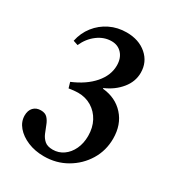

<svg xmlns="http://www.w3.org/2000/svg" viewBox="-186 -886 927 1010"><g transform="rotate(30 278.0 -381.0)"><path d="M234 10.5Q179.5 10.5 135.5 -8Q91.5 -26.5 65.5 -57.2Q39.5 -88 39.5 -125.5Q39.5 -156 56.2 -173.8Q73 -191.5 101 -191.5Q127.5 -191.5 141.2 -176.5Q155 -161.5 163.2 -139.2Q171.5 -117 180.8 -95Q190 -73 207.2 -58Q224.5 -43 257 -43Q292.5 -43 321.2 -63.2Q350 -83.5 366.5 -118.8Q383 -154 383 -198.5Q383 -248.5 362.5 -287Q342 -325.5 306 -347.5Q270 -369.5 224 -369.5Q213 -369.5 198.2 -368Q183.5 -366.5 168.5 -364L158.5 -398Q238.5 -431.5 283.5 -483.5Q328.5 -535.5 328.5 -595Q328.5 -639.5 304.2 -666Q280 -692.5 241.5 -692.5Q196 -692.5 156.5 -663Q117 -633.5 95.5 -585L66.5 -594.5Q77.5 -647 109 -687Q140.5 -727 186.5 -749.5Q232.5 -772 287 -772Q361.5 -772 409 -730.8Q456.5 -689.5 456.5 -624.5Q456.5 -571 420.2 -526.5Q384 -482 326 -457V-453Q406 -445.5 455 -391.2Q504 -337 504 -252Q504 -179.5 467.8 -120Q431.5 -60.5 370.2 -25Q309 10.5 234 10.5Z"/></g></svg>

Font: Libre Caslon Text Medium
Style: Regular
Weight: 500
Designer: Pablo Impallari, Rodrigo Fuenzalida, Katja Schimmel
Foundry: Pablo Impallari, Rodrigo Fuenzalida
Version: Version 2.000